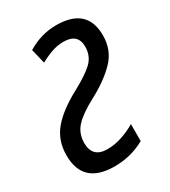

<svg xmlns="http://www.w3.org/2000/svg" viewBox="-144 -620 624 704"><g transform="rotate(-30 168.0 -268.0)"><path d="M134 10Q203 10 262 -23V-95Q238 -80 206 -69Q174 -58 142 -58Q79 -58 79 -120Q79 -161 105.5 -189Q132 -217 187 -246Q255 -282 295.5 -324Q336 -366 336 -428Q336 -546 205 -546Q142 -546 84 -511L99 -449Q122 -462 147 -471Q172 -480 198 -480Q259 -480 259 -425Q259 -385 232 -359.5Q205 -334 149 -304Q74 -264 37 -220Q0 -176 0 -113Q0 10 134 10Z"/></g></svg>

Font: Noto Sans UI Condensed
Style: Italic
Weight: 400
Width: 3
Italic angle: -12°
Designer: Monotype Design Team
Foundry: Monotype Imaging Inc.
Version: Version 1.901